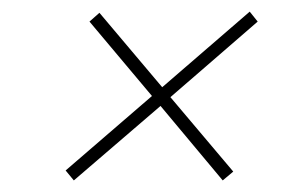

<svg xmlns="http://www.w3.org/2000/svg" viewBox="-20 -521 483 330"><path d="M362.8 -210.9 255.9 -338.9 106.9 -210.9 92.8 -228 241.2 -356 133.8 -483.9 150.9 -499 258.8 -371.1 409.2 -501 422.9 -483.9 272.9 -354 380.9 -226.1Z"/></svg>

Font: Squarion Thin
Style: Italic
Weight: 100
Designer: Natanael Gama
Version: Version 1.00;September 12, 2019;FontCreator 11.5.0.2425 64-b